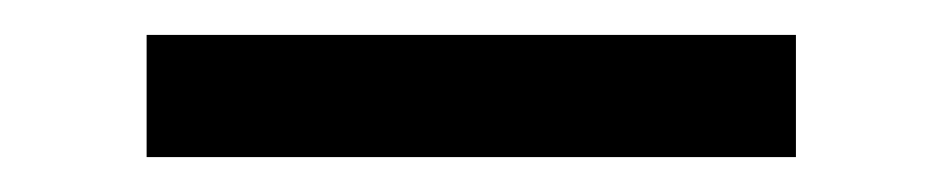

<svg xmlns="http://www.w3.org/2000/svg" viewBox="-20 -20 540 110"><path d="M64 70V0H436V70Z"/></svg>

Font: Iosevka Web
Style: Regular
Weight: 400
Monospace: yes
Designer: Belleve Invis
Foundry: Belleve Invis
Version: Version 28.0.3; ttfautohint (v1.8.3)